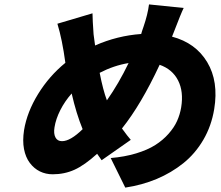

<svg xmlns="http://www.w3.org/2000/svg" viewBox="-20 -788 996 865"><path d="M259.2 -152Q297.2 -152 352.3 -206Q323.5 -276.6 302.9 -366.8Q272 -332 251.8 -292.1Q231.5 -252.1 225.5 -214.1Q220.9 -186.1 229.8 -169Q238.6 -152 259.2 -152ZM559.3 -503.9Q492.5 -492.9 429 -459.9Q444.2 -382.1 461.6 -335.9Q515.3 -412.3 559.3 -503.9ZM763.5 -644.2 755 -622.9Q861.5 -594.8 913.5 -508Q965.6 -421.2 945 -296.2Q932.5 -220.5 896.1 -158.2Q859.7 -95.9 805.9 -52.7Q752.1 -9.6 686.3 18.1Q620.4 45.8 544.4 57.2L478.7 -76Q541.5 -81.3 593.2 -96.9Q644.9 -112.6 679.5 -134.6Q714.1 -156.6 739.3 -185.2Q764.6 -213.8 777.7 -242.9Q790.8 -272 796.2 -304Q807.9 -375.4 782.3 -425.6Q756.7 -475.9 699.2 -496.1Q615.8 -317.1 529.5 -209.2Q555.8 -172.9 569.2 -158L437.9 -66.1L417.6 -95.2Q361.2 -44 315.9 -23.4Q270.6 -2.8 217.3 -2.8Q186.1 -2.8 159.6 -15.8Q133.2 -28.8 114.2 -54.2Q95.2 -79.5 88.1 -116.7Q81 -153.8 88.4 -202.1Q101.9 -283.7 151.8 -364.7Q201.7 -445.7 274.5 -505Q260.3 -610.4 238.6 -681.1L396.7 -728Q397 -696.7 401.6 -633.2Q404.1 -617.2 408.4 -583.1Q507.8 -627.1 616.1 -634.9Q619 -646.3 626.4 -666.9Q645.6 -723 651.3 -768.1L807.5 -752.1Q795.5 -728 763.5 -644.2Z"/></svg>

Font: Karasuma Gothic
Style: Italic
Weight: 900
Italic angle: -9.39999°
Designer: Rasmus Andersson / Ryoko Nishizuka
Foundry: Genbu
Version: Version 1.00